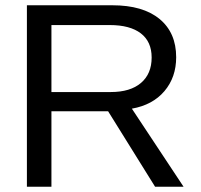

<svg xmlns="http://www.w3.org/2000/svg" viewBox="-20 -708 762 728"><path d="M568 0 390 -286H175V0H82V-688H406Q522 -688 585 -636Q648 -584 648 -491Q648 -415 603.5 -362.5Q559 -310 480 -296L676 0ZM555 -490Q555 -550 514 -581.5Q473 -613 396 -613H175V-359H400Q474 -359 514.5 -393.5Q555 -428 555 -490Z"/></svg>

Font: TharLon
Style: Regular
Weight: 400
Designer: Sai Zin Di Di Zone
Foundry: Sai Zin Di Di Zone, Sun Tun
Version: Version 1.003 September 27 2012